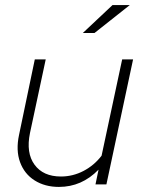

<svg xmlns="http://www.w3.org/2000/svg" viewBox="-20 -726 559 756"><path d="M212 10Q157 10 116.5 -15.5Q76 -41 59 -87.5Q42 -134 55 -195L117 -492H160L98 -202Q82 -124 116 -77.5Q150 -31 220 -31Q267 -31 309 -53Q351 -75 380 -113L461 -492H504L399 0H356L368 -58Q302 10 212 10ZM306 -596 423 -706H491L352 -596Z"/></svg>

Font: Red Hat Display
Style: Italic
Weight: 300
Italic angle: -12°
Designer: Pentagram, MCKL
Foundry: Pentagram, MCKL
Version: Version 1.023